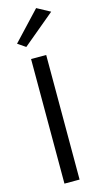

<svg xmlns="http://www.w3.org/2000/svg" viewBox="-144 -1001 541 1042"><g transform="rotate(-15 126.0 -480.0)"><path d="M165 -700V0H80V-700ZM72 -770 28 -800 178 -960 252 -920Z"/></g></svg>

Font: Jost
Style: Regular
Weight: 400
Version: Version 3.710